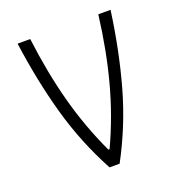

<svg xmlns="http://www.w3.org/2000/svg" viewBox="-132 -840 884 949"><g transform="rotate(-20 310.0 -365.0)"><path d="M307.5 -84.5H314Q383 -233 425 -390.5Q467 -548 489.5 -730H554Q525.5 -523 475.2 -344.2Q425 -165.5 336 0H283Q194 -165.5 143.8 -344.2Q93.5 -523 65 -730H131.5Q154 -548.5 196 -391Q238 -233.5 307.5 -84.5Z"/></g></svg>

Font: Monaspace Argon Var ExtraLight
Style: Regular
Weight: 200
Designer: Riley Cran and the Lettermatic Team
Version: Version 1.200 (Monaspace Argon Var)